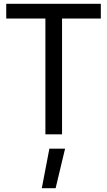

<svg xmlns="http://www.w3.org/2000/svg" viewBox="-20 -710 566 1015"><path d="M201 285 241 76H324L274 285ZM220 0V-612H13V-690H513V-612H308V0Z"/></svg>

Font: Cairo Medium
Style: Regular
Weight: 500
Designer: Mohamed Gaber, Accademia di Belle Arti di Urbino
Foundry: Kief Type Foundry, Accademia di Belle Arti di Urbino
Version: Version 3.117